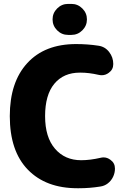

<svg xmlns="http://www.w3.org/2000/svg" viewBox="-20 -995 686 1004"><path d="M335.9 -812.5Q302.7 -812.5 278.8 -836.4Q254.9 -860.4 254.9 -893.6Q254.9 -926.8 278.8 -950.7Q302.7 -974.6 335.9 -974.6H353.5Q386.7 -974.6 410.6 -950.7Q434.6 -926.8 434.6 -893.6Q434.6 -860.4 410.6 -836.4Q386.7 -812.5 353.5 -812.5ZM505.9 -169.9Q513.7 -171.9 521.5 -171.9Q541 -171.9 557.6 -159.2Q581.1 -142.6 581.1 -113.3Q581.1 -90.8 571.3 -70.3Q561.5 -49.8 543.9 -36.1Q526.4 -22.5 503.9 -19.5Q449.2 -10.7 392.6 -10.7Q388.7 -10.7 384.8 -10.7Q219.7 -10.7 125.5 -107.9Q31.2 -205.1 31.2 -387.7Q31.2 -565.4 122.6 -665Q213.9 -764.6 377.9 -764.6Q438.5 -764.6 495.1 -755.9Q529.3 -751 550.8 -723.1Q572.3 -695.3 572.3 -660.2Q572.3 -630.9 548.8 -614.3Q532.2 -601.6 511.7 -601.6Q504.9 -601.6 496.1 -603.5Q445.3 -615.2 401.4 -615.2Q399.4 -615.2 397.5 -615.2Q312.5 -615.2 264.2 -557.1Q215.8 -499 215.8 -387.7Q215.8 -277.3 267.6 -217.3Q319.3 -157.2 404.3 -157.2Q451.2 -157.2 505.9 -169.9Z"/></svg>

Font: Gen Jyuu GothicX Heavy
Style: Bold
Weight: 900
Designer: [Source Han Sans]
Ryoko NISHIZUKA  (kana & ideographs); Paul D. Hunt (Latin, Greek & Cyrillic); Wenlong ZHANG  (bopomofo
Version: Version 1.002.20150607